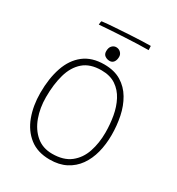

<svg xmlns="http://www.w3.org/2000/svg" viewBox="-214 -1039 1106 1199"><g transform="rotate(30 338.5 -440.0)"><path d="M326.5 25.5Q238.5 25.5 181.2 -19.5Q124 -64.5 96.2 -140Q68.5 -215.5 68.5 -306.5Q68.5 -411.5 95.8 -491Q123 -570.5 180.2 -615.2Q237.5 -660 326.5 -660Q399.5 -660 449.2 -629.8Q499 -599.5 529.2 -548.2Q559.5 -497 572.8 -432.8Q586 -368.5 586 -300.5Q586 -233 570.8 -174Q555.5 -115 523.8 -70.2Q492 -25.5 443 0Q394 25.5 326.5 25.5ZM322 -13.5Q404 -13.5 453 -52Q502 -90.5 523.5 -154.5Q545 -218.5 545 -294.5Q545 -354.5 534.8 -412.2Q524.5 -470 500 -516.8Q475.5 -563.5 434 -591.5Q392.5 -619.5 330 -619.5Q248 -619.5 200.5 -578Q153 -536.5 132.8 -464.8Q112.5 -393 112.5 -301Q112.5 -224 136.2 -158.5Q160 -93 206.8 -53.2Q253.5 -13.5 322 -13.5ZM337 -790.5Q356 -790.5 369.2 -777.8Q382.5 -765 382.5 -747Q382.5 -723.5 372 -709.2Q361.5 -695 343 -695Q324.5 -695 309.5 -705.2Q294.5 -715.5 294.5 -737.5Q294.5 -764 307.5 -777.2Q320.5 -790.5 337 -790.5ZM521 -875.5Q485 -875.5 440 -873.8Q395 -872 346.8 -869.5Q298.5 -867 253 -864Q207.5 -861 171.5 -858Q171.5 -863.5 172.8 -872.2Q174 -881 176 -884.5Q187.5 -886.5 218.2 -889Q249 -891.5 290 -894.2Q331 -897 374.8 -899.5Q418.5 -902 457 -903.5Q495.5 -905 519.5 -905Z"/></g></svg>

Font: Grandstander Thin Thin
Style: Regular
Weight: 250
Version: Version 1.200